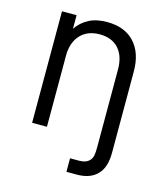

<svg xmlns="http://www.w3.org/2000/svg" viewBox="-104 -593 729 843"><g transform="rotate(15 260.5 -172.0)"><path d="M75.2 -506.8H141.6V-445.3Q163.1 -477.5 199.2 -496.1Q216.8 -504.9 237.3 -508.8Q257.8 -512.7 279.3 -512.7Q359.4 -512.7 403.3 -465.8Q448.2 -418 448.2 -333V36.1Q448.2 102.5 417 134.8Q384.8 168.9 324.2 168.9H276.4V107.4H317.4Q350.6 107.4 366.2 88.9Q374 80.1 376.5 65.9Q378.9 51.8 378.9 32.2V-323.2Q378.9 -384.8 347.7 -418.9Q317.4 -452.1 261.7 -452.1Q208 -452.1 175.8 -418.9Q142.6 -383.8 142.6 -323.2V0H75.2Z"/></g></svg>

Font: Dinish
Style: Regular
Weight: 400
Designer: Bert Driehuis
Foundry: Playbeing
Version: Version 3.006; git-39231f3c-release